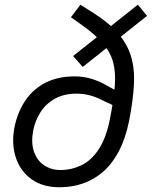

<svg xmlns="http://www.w3.org/2000/svg" viewBox="-20 -785 642 812"><path d="M330 -502 289 -548 563 -765 602 -718ZM232 7Q161 7 113.5 -27Q66 -61 47 -118.5Q28 -176 41 -246Q55 -314 89 -362.5Q123 -411 175 -436.5Q227 -462 295 -462Q334 -462 369 -451Q404 -440 432 -423L485 -394L470 -334L413 -361Q386 -375 359 -382Q332 -389 304 -389Q252 -389 214 -368.5Q176 -348 152.5 -312.5Q129 -277 120 -231Q111 -181 123.5 -144Q136 -107 166 -86.5Q196 -66 236 -66Q282 -66 324 -86Q366 -106 397.5 -153.5Q429 -201 445 -282Q461 -364 465.5 -421.5Q470 -479 458.5 -521.5Q447 -564 415 -601.5Q383 -639 325 -680L280 -712L320 -765L366 -736Q437 -692 477.5 -646Q518 -600 534 -547Q550 -494 546.5 -427.5Q543 -361 526 -274Q511 -200 483.5 -147Q456 -94 417.5 -60Q379 -26 332 -9.5Q285 7 232 7Z"/></svg>

Font: REM Light
Style: Italic
Weight: 300
Italic angle: -11°
Designer: Octavio Pardo
Foundry: Ashler Design
Version: Version 1.005;gftools[0.9.28]